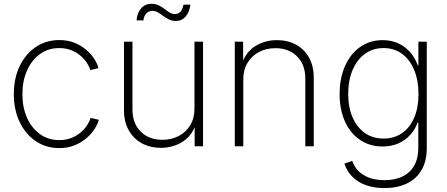

<svg xmlns="http://www.w3.org/2000/svg" viewBox="-20 -749 2287 983"><path d="M283.2 9.3Q215.8 9.3 163.1 -26.4Q110.4 -62 80.6 -124.5Q50.8 -187 50.8 -267.1Q50.8 -347.7 80.6 -410.2Q110.4 -472.7 163.1 -508.3Q215.8 -543.9 283.2 -543.9Q326.2 -543.9 360.6 -530.3Q395 -516.6 420.7 -494.6Q446.3 -472.7 462.4 -447.8Q478.5 -422.9 483.9 -400.4L442.4 -390.1Q438 -406.7 425.5 -426.3Q413.1 -445.8 393.1 -463.1Q373 -480.5 345.7 -491.7Q318.4 -502.9 283.2 -502.9Q227.1 -502.9 184.6 -472.2Q142.1 -441.4 118.4 -388.2Q94.7 -335 94.7 -267.1Q94.7 -199.2 118.4 -146Q142.1 -92.8 184.6 -62.3Q227.1 -31.7 283.2 -31.7Q318.4 -31.7 346.2 -43Q374 -54.2 394 -71.8Q414.1 -89.4 426.8 -109.1Q439.5 -128.9 443.8 -145.5L485.8 -135.7Q480 -112.8 463.9 -87.9Q447.8 -63 421.6 -40.8Q395.5 -18.6 360.8 -4.6Q326.2 9.3 283.2 9.3Z M803.7 7.8Q748.5 7.8 705.8 -15.6Q663.1 -39.1 638.9 -82.5Q614.7 -126 614.7 -185.5V-535.6H658.2V-188Q658.2 -117.2 700.4 -75.2Q742.7 -33.2 811.5 -33.2Q857.9 -33.2 895.3 -52.7Q932.6 -72.3 954.1 -108.2Q975.6 -144 975.6 -192.4V-535.6H1019.5V0H976.6V-121.6H985.4Q965.3 -55.2 915.5 -23.7Q865.7 7.8 803.7 7.8ZM879.9 -641.6Q860.4 -641.6 844.5 -649.7Q828.6 -657.7 815.2 -667.7Q801.8 -677.7 788.6 -685.5Q775.4 -693.4 760.7 -693.4Q740.7 -693.4 728.5 -679.7Q716.3 -666 714.4 -644.5H679.2Q681.6 -681.2 701.7 -705.3Q721.7 -729.5 755.4 -729.5Q777.3 -729.5 793.2 -721.4Q809.1 -713.4 822.3 -703.1Q835.4 -692.9 847.9 -685.1Q860.4 -677.2 874.5 -677.2Q892.6 -677.2 903.6 -688.5Q914.6 -699.7 919.4 -725.1H954.6Q950.2 -687 930.4 -664.3Q910.6 -641.6 879.9 -641.6Z M1225.6 -343.8V0H1182.1V-535.6H1224.6L1225.1 -414.6H1215.8Q1235.8 -480.5 1285.6 -512Q1335.4 -543.5 1397.5 -543.5Q1453.1 -543.5 1495.6 -520.3Q1538.1 -497.1 1562.3 -453.9Q1586.4 -410.6 1586.4 -350.1V0H1543V-347.7Q1543 -418.5 1500.7 -460.4Q1458.5 -502.4 1390.1 -502.4Q1343.3 -502.4 1306.2 -482.9Q1269 -463.4 1247.3 -427.5Q1225.6 -391.6 1225.6 -343.8Z M1948.2 213.9Q1894.5 213.9 1853 198.7Q1811.5 183.6 1783.7 155.5Q1755.9 127.4 1743.2 88.9L1783.2 74.7Q1793.5 104.5 1815.4 126.7Q1837.4 148.9 1870.6 161.1Q1903.8 173.3 1948.2 173.3Q2029.3 173.3 2075.4 131.1Q2121.6 88.9 2121.6 7.3V-122.1H2118.2Q2105.5 -85.9 2080.1 -58.1Q2054.7 -30.3 2019 -14.6Q1983.4 1 1938.5 1Q1874 1 1824.2 -32.2Q1774.4 -65.4 1746.6 -126Q1718.8 -186.5 1718.8 -267.6Q1718.8 -349.1 1746.6 -411.4Q1774.4 -473.6 1824 -508.5Q1873.5 -543.5 1939 -543.5Q1984.9 -543.5 2020.8 -526.4Q2056.6 -509.3 2081.5 -480Q2106.4 -450.7 2118.7 -414.6H2122.1V-535.6H2165V8.3Q2165 76.2 2137.9 122.1Q2110.8 168 2062 190.9Q2013.2 213.9 1948.2 213.9ZM1943.4 -39.6Q1998 -39.6 2038.3 -67.4Q2078.6 -95.2 2100.6 -146.5Q2122.6 -197.8 2122.6 -268.1Q2122.6 -336.9 2100.8 -389.9Q2079.1 -442.9 2039.1 -472.9Q1999 -502.9 1943.4 -502.9Q1888.2 -502.9 1847.7 -472.9Q1807.1 -442.9 1784.9 -389.9Q1762.7 -336.9 1762.7 -268.1Q1762.7 -199.2 1785.2 -147.9Q1807.6 -96.7 1848.1 -68.1Q1888.7 -39.6 1943.4 -39.6Z"/></svg>

Font: Inter 20pt ExtraLight
Style: Regular
Weight: 250
Version: Version 4.001;git-66647c0bb